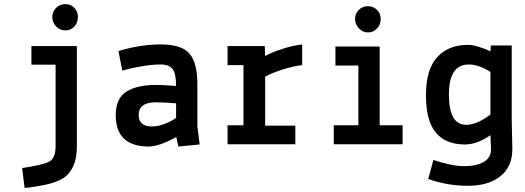

<svg xmlns="http://www.w3.org/2000/svg" viewBox="-20 -698 2540 929"><path d="M352 -475V10Q352 100 308 146Q274 182 189 198Q115 212 99 211L87 115Q189 100 219 83.5Q249 67 249 10V-385H132V-475ZM296 -551Q269 -551 251 -570.5Q233 -590 233 -615.5Q233 -641 251 -659.5Q269 -678 296 -678Q323 -678 340 -660Q357 -642 357 -615.5Q357 -589 340 -570Q323 -551 296 -551Z M716 -86Q744 -86 778 -99Q812 -112 832 -128V-198Q772 -203 734 -203Q651 -203 651 -141Q651 -86 716 -86ZM700 11Q540 11 540 -141Q540 -222 591.5 -254.5Q643 -287 734 -287Q777 -287 832 -282Q832 -342 815 -364Q798 -386 756 -386Q714 -386 658 -376Q602 -366 572 -356L553 -451Q658 -483 758 -483Q858 -483 896.5 -439Q935 -395 935 -290V-87L946 1L843 11L833 -35Q749 11 700 11Z M1081 -383V-475H1261L1263 -427Q1295 -445 1346.5 -461.5Q1398 -478 1442 -483V-383Q1403 -379 1349 -362Q1295 -345 1263 -327V-90H1409V0H1081V-92H1158V-383Z M1603 -381V-473H1817V-92H1928V0H1595V-92H1714V-381ZM1716 -650Q1734 -668 1760 -668Q1786 -668 1804 -650.5Q1822 -633 1822 -606Q1822 -579 1804 -560Q1786 -541 1761 -541Q1736 -541 1717 -560.5Q1698 -580 1698 -606Q1698 -632 1716 -650Z M2456 -115 2459 23Q2459 109 2401 155Q2343 201 2244 201Q2145 201 2052 168L2077 76Q2167 106 2226 106Q2285 106 2320.5 85.5Q2356 65 2356 24Q2356 16 2354.5 -7.5Q2353 -31 2353 -44Q2289 1 2229 1Q2137 1 2089 -56Q2041 -113 2041 -237.5Q2041 -362 2095.5 -421.5Q2150 -481 2245 -481Q2266 -481 2298.5 -471Q2331 -461 2353 -449L2355 -478H2456ZM2236 -94Q2287 -94 2353 -144V-350Q2296 -386 2248 -386Q2152 -386 2152 -240Q2152 -94 2236 -94Z"/></svg>

Font: TypoPRO Lekton
Style: Bold
Weight: 700
Monospace: yes
Designer: Paolo Mazzetti, Luciano Perondi, Raffaele Flato, Elena Papassissa, Emilio Macchia, Michela Povoleri, Tobias Seemiller, R
Version: Version 34.000